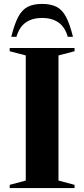

<svg xmlns="http://www.w3.org/2000/svg" viewBox="-20 -960 430 980"><path d="M360.5 -16.5V0H29.5V-16.5L111.5 -38.5V-677L29.5 -698.5V-715H360.5V-698.5L278.5 -677V-38.5ZM195 -868.5Q145.5 -868.5 112 -845.5Q78.5 -822.5 64 -772H37.5Q53.5 -837 73 -873.8Q92.5 -910.5 121.5 -925.2Q150.5 -940 195 -940Q239.5 -940 268.5 -925.2Q297.5 -910.5 317 -873.8Q336.5 -837 352.5 -772H326Q311.5 -822.5 278 -845.5Q244.5 -868.5 195 -868.5Z"/></svg>

Font: Newsreader Display SemiBold
Style: Regular
Weight: 600
Designer: Hugues Gentile
Foundry: Production Type
Version: Version 1.001